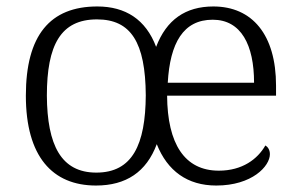

<svg xmlns="http://www.w3.org/2000/svg" viewBox="-20 -564 926 594"><path d="M277 10C370 10 433 -32 465 -118C498 -35 560 10 649 10C760 10 815 -50 815 -87C815 -101 808 -110 801 -114C777 -72 730 -36 657 -36C551 -36 498 -119 497 -268H834V-299C834 -457 760 -544 640 -544C554 -544 495 -503 463 -419C431 -504 368 -544 281 -544C135 -544 60 -455 60 -268C60 -80 142 10 277 10ZM278 -30C169 -30 126 -115 125 -268C125 -425 168 -504 280 -504C385 -504 430 -433 431 -269C430 -117 390 -30 278 -30ZM766 -308H499C506 -431 547 -503 638 -503C726 -503 766 -425 766 -308Z"/></svg>

Font: Noto Serif Georgian Light
Style: Regular
Weight: 300
Designer: Monotype Design Team, Akaki Razmadze
Foundry: Google LLC
Version: Version 2.003